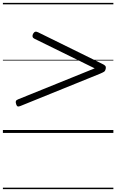

<svg xmlns="http://www.w3.org/2000/svg" viewBox="-20 -918 803 1326"><path d="M121 -186Q109 -181 102.5 -183Q96 -185 92 -197Q87 -211 89.5 -219Q92 -227 105 -232L634 -446L217 -651Q207 -656 205 -664.5Q203 -673 208 -684Q215 -696 223 -698.5Q231 -701 243 -695L686 -477Q702 -470 707.5 -462.5Q713 -455 710 -442Q707 -428 698.5 -422.5Q690 -417 671 -409ZM0 378H763V388H0ZM0 -20H763V0H0ZM0 -505H763V-500H0ZM0 -898H763V-888H0Z"/></svg>

Font: Playwrite DE SAS Guides
Style: Regular
Weight: 400
Designer: Veronika Burian, José Scaglione
Foundry: TypeTogether
Version: Version 1.003